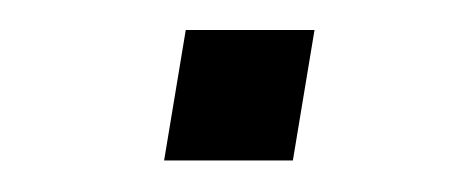

<svg xmlns="http://www.w3.org/2000/svg" viewBox="-20 -378 308 126"><path d="M87.7 -272.7H172.2L186.4 -358.3H101.9Z"/></svg>

Font: TID UI Light
Style: Italic
Weight: 300
Italic angle: -9.39999°
Designer: The TID Project Authors
Foundry: Bakken & Bæck
Version: Version 1.001;hotconv 1.0.109;makeotfexe 2.5.65596